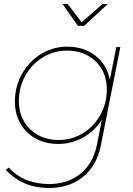

<svg xmlns="http://www.w3.org/2000/svg" viewBox="-20 -754 669 967"><path d="M9 102 24 90Q62 131 110 151Q158 171 222 173Q319 174 384 122Q449 70 468 -24L493 -151Q456 -93 398 -61Q340 -29 273 -29Q210 -29 160.5 -56Q111 -83 83 -131.5Q55 -180 55 -242Q55 -318 90.5 -381.5Q126 -445 186.5 -482Q247 -519 319 -519Q402 -519 460.5 -473.5Q519 -428 533 -352L566 -517H586L488 -22Q468 80 398 137Q328 194 222 193Q154 191 103 169Q52 147 9 102ZM518 -303Q518 -361 492.5 -405.5Q467 -450 421.5 -474.5Q376 -499 317 -499Q251 -499 195.5 -465Q140 -431 107.5 -372.5Q75 -314 75 -245Q75 -188 100.5 -143.5Q126 -99 171.5 -74Q217 -49 276 -49Q342 -49 397.5 -83Q453 -117 485.5 -175.5Q518 -234 518 -303ZM497 -734H523L404 -624H372L295 -734H321L391 -642Z"/></svg>

Font: Gontserrat Thin
Style: Italic
Weight: 250
Italic angle: -11.3°
Designer: Julieta Ulanovsky
Foundry: Julieta Ulanovsky
Version: Version 6.001